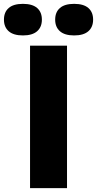

<svg xmlns="http://www.w3.org/2000/svg" viewBox="-96 -977 503 997"><path d="M60 0V-740H252V0ZM289 -793Q240 -793 215.2 -814.8Q190.5 -836.5 190.5 -875Q190.5 -914 215.2 -935.5Q240 -957 289 -957Q338 -957 362.8 -935.5Q387.5 -914 387.5 -875Q387.5 -836.5 362.8 -814.8Q338 -793 289 -793ZM23 -793Q-26 -793 -50.8 -814.8Q-75.5 -836.5 -75.5 -875Q-75.5 -914 -50.8 -935.5Q-26 -957 23 -957Q72 -957 96.8 -935.5Q121.5 -914 121.5 -875Q121.5 -836.5 96.8 -814.8Q72 -793 23 -793Z"/></svg>

Font: Encode Sans SC Condensed Thin ExtraBold
Style: Regular
Weight: 800
Version: Version 3.002